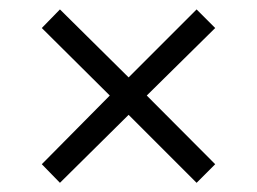

<svg xmlns="http://www.w3.org/2000/svg" viewBox="-20 -458 559 418"><path d="M408 -60 260 -208 110.5 -60 71 -100.5 219 -250 71 -397 110.5 -437.5 260 -289.5 408 -437.5 448.5 -397 299.5 -250 448.5 -100.5Z"/></svg>

Font: Betina Sans Light
Style: Regular
Weight: 300
Designer: Jonathan Pinhorn (font) & Cristiano Sobral (main changes)
Version: Version 2.001;October 6, 2020;FontCreator 13.0.0.2681 64-bit